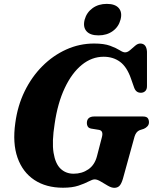

<svg xmlns="http://www.w3.org/2000/svg" viewBox="-20 -932 770 966"><path d="M453.5 -713Q503.5 -713 534 -701.8Q564.5 -690.5 581.8 -679.5Q599 -668.5 609 -668.5Q621.5 -668.5 634.2 -679.5Q647 -690.5 660 -701.8Q673 -713 685.5 -713Q717 -713 719.5 -672V-501Q720 -483.5 712 -475Q704 -466.5 692.5 -465.5Q665 -463 655 -491L639.5 -535Q619 -595 584.2 -620.8Q549.5 -646.5 501.5 -646.5Q442 -646.5 391.8 -605.8Q341.5 -565 305.8 -489.2Q270 -413.5 255 -309.5Q240.5 -218.5 249.5 -163.2Q258.5 -108 285 -83Q311.5 -58 350.5 -58Q392.5 -58 424.5 -80Q456.5 -102 468 -146.5L493 -243Q501 -274 478.5 -278.5L438.5 -285Q426.5 -287.5 421.8 -295Q417 -302.5 417 -312.5Q417 -346 455 -346H697.5Q717 -346 723.2 -337.8Q729.5 -329.5 729.5 -317Q729.5 -305 722 -296.8Q714.5 -288.5 704 -284L682.5 -277Q664.5 -269.5 657 -245L598.5 -33Q591 -7.5 581.2 2.8Q571.5 13 555 13Q541 13 522.8 2.5Q504.5 -8 486.8 -18.8Q469 -29.5 456.5 -29.5Q445.5 -29.5 425.8 -19Q406 -8.5 374.8 2Q343.5 12.5 297 12.5Q212 12.5 153 -26.5Q94 -65.5 68.2 -138.5Q42.5 -211.5 57 -313.5Q68.5 -400 104 -472.8Q139.5 -545.5 193.2 -599.2Q247 -653 313.5 -683Q380 -713 453.5 -713ZM475.5 -754Q433.5 -754 415 -775.2Q396.5 -796.5 406 -833.5Q416 -869.5 445.8 -891Q475.5 -912.5 517.5 -912.5Q559.5 -912.5 577.8 -891Q596 -869.5 586.5 -833.5Q577 -797 547.2 -775.5Q517.5 -754 475.5 -754Z"/></svg>

Font: Fraunces 72pt Soft
Style: Bold Italic
Weight: 700
Italic angle: -16°
Version: Version 1.000;[b76b70a41]